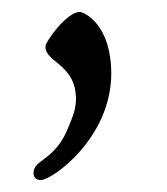

<svg xmlns="http://www.w3.org/2000/svg" viewBox="-20 -728 279 321"><path d="M36 -439C36 -434 38 -427 48 -427C68 -427 166 -498 166 -605C166 -687 121 -708 113 -708C92 -708 56 -659 56 -650C56 -623 107 -621 107 -562C107 -544 100 -529 95 -517C73 -459 36 -462 36 -439Z"/></svg>

Font: OFL Sorts Mill Goudy
Style: Italic
Weight: 500
Italic angle: -6°
Version: Version 003.000